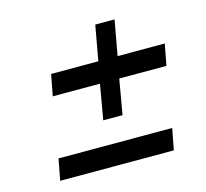

<svg xmlns="http://www.w3.org/2000/svg" viewBox="-84 -788 786 731"><g transform="rotate(-15 309.0 -423.0)"><path d="M285 -333 309 -471H123L139 -555H325L350 -693H426L401 -555H587L571 -471H385L361 -333ZM67 -153 83 -237H531L515 -153Z"/></g></svg>

Font: Hermit LightItalic
Style: Regular
Weight: 300
Italic angle: -10°
Designer: Pablo Caro
Version: Version 2.000;PS 002.000;hotconv 1.0.88;makeotf.lib2.5.64775